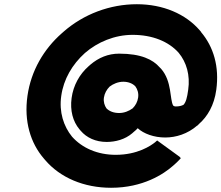

<svg xmlns="http://www.w3.org/2000/svg" viewBox="-20 -867 1048 909"><path d="M472 -405C475 -425 485 -443 499 -457C516 -470 539 -480 564 -480C587 -480 608 -472 621 -458C631 -444 637 -426 634 -405C631 -385 622 -368 608 -354C590 -341 568 -332 544 -332C518 -332 498 -340 484 -354C475 -367 469 -385 472 -405ZM812 -363C807 -363 804 -364 800 -367C783 -396 795 -481 743 -541L736 -548C704 -585 648 -613 544 -613C492 -613 447 -594 408 -561L407 -560L399 -553C357 -516 327 -463 319 -403C311 -344 325 -292 356 -255L362 -248C390 -215 433 -195 485 -195C527 -195 572 -207 606 -236L607 -237L615 -244C621 -249 627 -254 632 -260C660 -234 709 -216 762 -216C813 -216 868 -233 913 -272H914L922 -280C962 -315 994 -368 1004 -442C1019 -552 991 -645 932 -715V-716L926 -723C859 -801 752 -847 628 -847C500 -847 376 -800 281 -717L280 -716L272 -709C188 -635 127 -533 110 -413C93 -293 124 -190 188 -116L194 -109C265 -26 377 22 506 22C657 22 755 -43 799 -82L807 -89C826 -106 836 -118 836 -118L830 -125L724 -202L716 -195L715 -194C694 -177 631 -134 528 -134C442 -134 369 -166 321 -220C281 -269 259 -337 270 -413C281 -492 322 -562 382 -616C442 -668 523 -702 608 -702C701 -702 778 -671 826 -617C863 -572 881 -511 871 -442C866 -404 860 -383 849 -371C840 -366 828 -363 812 -363Z"/></svg>

Font: Hussar Woodtype
Style: BlkObl
Weight: 900
Foundry: Cannot Into Space Fonts
Version: Version 1.07